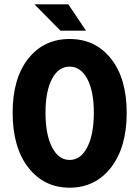

<svg xmlns="http://www.w3.org/2000/svg" viewBox="-20 -850 640 882"><path d="M257.8 -709 138.2 -830.1H293.9L375 -709ZM38.1 -332Q38.1 -490.7 109.9 -580.8Q181.6 -670.9 299.8 -670.9Q418 -670.9 490 -580.3Q562 -489.7 562 -332Q562 -172.9 489.7 -80.3Q417.5 12.2 299.8 12.2Q182.1 12.2 110.1 -80.3Q38.1 -172.9 38.1 -332ZM411.1 -332Q411.1 -430.7 381.1 -487.3Q351.1 -543.9 299.8 -543.9Q248.5 -543.9 218.8 -487.3Q189 -430.7 189 -332Q189 -232.4 219 -173.8Q249 -115.2 299.8 -115.2Q350.6 -115.2 380.9 -173.8Q411.1 -232.4 411.1 -332Z"/></svg>

Font: Office Code Pro Bold
Style: Regular
Weight: 700
Designer: Nathan Rutzky & Paul D. Hunt
Foundry: Adobe Systems Incorporated
Version: Version 1.004;PS 001.004;hotconv 1.0.70;makeotf.lib2.5.58329